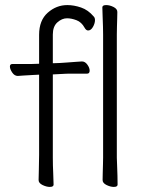

<svg xmlns="http://www.w3.org/2000/svg" viewBox="-20 -726 584 756"><path d="M386 -590Q386 -600 385.5 -621Q385 -642 384 -664Q383 -686 383 -697Q383 -706 398 -706Q412 -706 427 -698.5Q442 -691 442 -679Q442 -671 441.5 -654.5Q441 -638 440.5 -620Q440 -602 440 -590V-105Q440 -99 441 -78Q442 -57 442.5 -34Q443 -11 443 1Q443 10 428 10Q415 10 399.5 2.5Q384 -5 384 -17Q384 -25 384.5 -43.5Q385 -62 385.5 -80Q386 -98 386 -105ZM134 -432 114 -431Q92 -430 71 -428.5Q50 -427 50 -427Q37 -427 28 -440.5Q19 -454 19 -464Q19 -474 29 -474H103L134 -475V-589Q134 -646 168 -676Q202 -706 245 -706Q271 -706 299 -696.5Q327 -687 349 -661Q354 -656 354 -647Q354 -634 346 -620Q338 -606 327 -606Q319 -606 313 -617Q301 -639 281 -646.5Q261 -654 244 -654Q224 -654 206 -638Q188 -622 188 -590V-477L216 -478Q228 -479 245.5 -480Q263 -481 279 -482.5Q295 -484 302 -484H303Q315 -484 324 -471.5Q333 -459 333 -448Q333 -436 323 -436Q316 -436 298 -436Q280 -436 260 -436Q240 -436 227 -435L188 -433V-105Q188 -74 189.5 -45Q191 -16 191 1Q191 10 176 10Q163 10 147.5 2.5Q132 -5 132 -17Q132 -29 133 -59.5Q134 -90 134 -116Z"/></svg>

Font: Moon Stars Kai T Light
Style: Regular
Weight: 300
Designer: GuiWonder
Version: Version 1.101